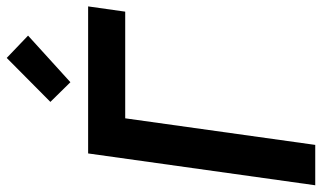

<svg xmlns="http://www.w3.org/2000/svg" viewBox="-234 -762 980 585"><g transform="rotate(-90 256.5 -470.0)"><path d="M238 -807 298 -746 440 -875 372 -940ZM188 -579H513L529 -692H81L-16 0H107Z"/></g></svg>

Font: Cantarell
Style: BoldOblique
Weight: 700
Italic angle: -8°
Designer: Dave Crossland
Version: Version 0.024